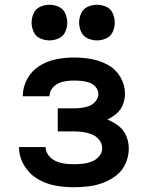

<svg xmlns="http://www.w3.org/2000/svg" viewBox="-20 -780 616 808"><path d="M291 8Q322 8 354 4Q386 0 416 -11.5Q446 -23 471 -43Q496 -63 509 -93Q522 -123 522 -155Q522 -182 511.5 -207.5Q501 -233 479 -250Q457 -267 432 -277Q453 -287 471 -302.5Q489 -318 497.5 -340.5Q506 -363 506 -386Q506 -423 486.5 -456Q467 -489 434 -507Q401 -525 364.5 -531.5Q328 -538 291 -538Q253 -538 216 -530.5Q179 -523 146.5 -503Q114 -483 95 -448.5Q76 -414 76 -377V-375H188Q188 -392 198.5 -406.5Q209 -421 224.5 -428.5Q240 -436 257 -438.5Q274 -441 291 -441Q307 -441 323.5 -439.5Q340 -438 355.5 -432.5Q371 -427 382.5 -414Q394 -401 394 -385Q394 -368 382.5 -354Q371 -340 355 -334Q339 -328 322 -326Q305 -324 288 -324H223V-227H288Q308 -227 327.5 -224.5Q347 -222 365.5 -215Q384 -208 397 -192Q410 -176 410 -156Q410 -137 397 -122Q384 -107 366 -100Q348 -93 329 -91Q310 -89 291 -89Q271 -89 252 -91.5Q233 -94 215 -102Q197 -110 184.5 -126Q172 -142 172 -161H60Q60 -161 60 -161Q60 -161 60 -161Q60 -121 81 -85Q102 -49 136.5 -28Q171 -7 210.5 0.5Q250 8 291 8ZM388 -610Q408 -610 427 -618.5Q446 -627 454.5 -646Q463 -665 463 -685Q463 -705 454.5 -724Q446 -743 427 -751.5Q408 -760 388 -760Q368 -760 349 -751.5Q330 -743 321.5 -724Q313 -705 313 -685Q313 -665 321.5 -646Q330 -627 349 -618.5Q368 -610 388 -610ZM188 -610Q208 -610 227 -618.5Q246 -627 254.5 -646Q263 -665 263 -685Q263 -705 254.5 -724Q246 -743 227 -751.5Q208 -760 188 -760Q168 -760 149 -751.5Q130 -743 121.5 -724Q113 -705 113 -685Q113 -665 121.5 -646Q130 -627 149 -618.5Q168 -610 188 -610Z"/></svg>

Font: Iosevka Sparkle Semibold
Style: Regular
Weight: 600
Designer: Belleve Invis
Foundry: Belleve Invis
Version: Version 4.5.0; ttfautohint (v1.8.3)